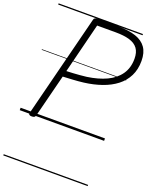

<svg xmlns="http://www.w3.org/2000/svg" viewBox="-218 -1003 1196 1495"><g transform="rotate(20 380.0 -255.0)"><path d="M104 14Q75 14 80 -6L295 -856Q297 -866 304 -870.5Q311 -875 327 -875H498Q585 -875 643 -855.5Q701 -836 730.5 -794Q760 -752 760 -684Q760 -613 733 -559Q706 -505 657 -467Q608 -429 541 -405.5Q474 -382 394 -372Q352 -367 308.5 -364.5Q265 -362 225 -360L135 -5Q132 5 125.5 9.5Q119 14 104 14ZM237 -410Q264 -411 291.5 -412.5Q319 -414 347 -416.5Q375 -419 401 -422Q493 -435 560.5 -466.5Q628 -498 665.5 -551.5Q703 -605 703 -681Q703 -734 680 -765.5Q657 -797 610.5 -811Q564 -825 494 -825H341ZM0 365H699V375H0ZM0 -20H699V0H0ZM0 -505H699V-500H0ZM0 -885H699V-875H0Z"/></g></svg>

Font: Playwrite IS Guides
Style: Regular
Weight: 400
Designer: Veronika Burian, José Scaglione
Foundry: TypeTogether
Version: Version 1.003